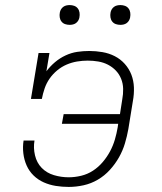

<svg xmlns="http://www.w3.org/2000/svg" viewBox="-20 -729 640 757"><path d="M251 8Q225 8 200 4Q175 0 152.5 -10Q130 -20 112.5 -37Q95 -54 85 -76.5Q75 -99 72 -124.5Q69 -150 73 -175H116Q111 -146 118 -116.5Q125 -87 144.5 -67Q164 -47 192.5 -38.5Q221 -30 251 -30Q275 -30 300 -36Q325 -42 346.5 -56Q368 -70 385 -90Q402 -110 414 -132.5Q426 -155 433 -179Q440 -203 444 -227L446 -241H224L231 -279H453L462 -337Q466 -358 465.5 -379Q465 -400 457.5 -418.5Q450 -437 436.5 -451Q423 -465 405.5 -474Q388 -483 367.5 -486.5Q347 -490 326 -490Q305 -490 284 -486.5Q263 -483 243 -474.5Q223 -466 205.5 -451.5Q188 -437 175.5 -419Q163 -401 156 -380.5Q149 -360 145 -339H102L132 -520H175L163 -448Q178 -468 197 -484Q216 -500 238.5 -510.5Q261 -521 284.5 -524.5Q308 -528 332 -528Q358 -528 384 -523.5Q410 -519 432.5 -507.5Q455 -496 472 -477Q489 -458 498 -434.5Q507 -411 508 -384.5Q509 -358 504 -331L486 -220Q481 -192 472.5 -163.5Q464 -135 449 -108.5Q434 -82 413 -59Q392 -36 365.5 -20.5Q339 -5 309.5 1.5Q280 8 251 8ZM455 -631Q445 -631 436.5 -634Q428 -637 422.5 -644Q417 -651 415.5 -660.5Q414 -670 416 -680Q417 -686 420.5 -692Q424 -698 429.5 -702Q435 -706 441.5 -707.5Q448 -709 455 -709Q464 -709 472.5 -706Q481 -703 486.5 -696Q492 -689 493.5 -679.5Q495 -670 493 -660Q492 -654 488.5 -648Q485 -642 479.5 -638Q474 -634 467.5 -632.5Q461 -631 455 -631ZM255 -631Q245 -631 236.5 -634Q228 -637 222.5 -644Q217 -651 215.5 -660.5Q214 -670 216 -680Q217 -686 220.5 -692Q224 -698 229.5 -702Q235 -706 241.5 -707.5Q248 -709 255 -709Q264 -709 272.5 -706Q281 -703 286.5 -696Q292 -689 293.5 -679.5Q295 -670 293 -660Q292 -654 288.5 -648Q285 -642 279.5 -638Q274 -634 267.5 -632.5Q261 -631 255 -631Z"/></svg>

Font: Iosevka Etoile XLtObl
Style: Regular
Weight: 200
Italic angle: -9°
Designer: Belleve Invis
Foundry: Belleve Invis
Version: Version 15.5.2; ttfautohint (v1.8.4)